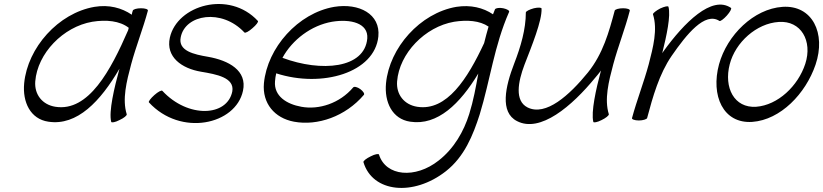

<svg xmlns="http://www.w3.org/2000/svg" viewBox="-20 -586 4086 953"><path d="M609 -19C586 -93 608 -181 631 -267C655 -356 690 -444 714 -533C716 -540 701 -545 680 -545C659 -545 641 -540 639 -533C637 -527 635 -520 634 -513C584 -547 521 -564 449 -552C269 -521 117 -349 100 -173C91 -79 131 5 220 18C363 40 479 -84 573 -245C547 -150 519 -32 532 19C534 24 552 21 573 10C595 0 611 -13 609 -19ZM255 -56C191 -66 150 -116 155 -182C166 -321 293 -453 438 -478C507 -489 574 -483 619 -448C618 -444 617 -440 616 -436C530 -238 420 -30 255 -56Z M719 -78C877 94 1150 33 1186 -135C1208 -236 1115 -286 1013 -304C943 -316 863 -333 877 -401C899 -515 1081 -545 1193 -425C1197 -420 1215 -430 1233 -446C1252 -462 1264 -478 1260 -482C1118 -636 859 -561 823 -399C802 -303 882 -246 978 -230C1055 -217 1145 -201 1133 -132C1108 -7 913 2 786 -135C782 -140 764 -130 746 -114C728 -98 716 -82 719 -78Z M1786 -115C1791 -120 1783 -133 1768 -144C1754 -154 1738 -158 1733 -152C1666 -73 1563 -40 1476 -56C1403 -69 1339 -109 1345 -182C1346 -196 1348 -209 1351 -222C1580 -148 1840 -226 1858 -405C1869 -516 1763 -572 1639 -552C1459 -521 1307 -349 1290 -173C1281 -73 1343 0 1439 18C1556 40 1695 -8 1786 -115ZM1628 -478C1719 -493 1809 -472 1803 -395C1790 -246 1575 -227 1382 -299C1431 -389 1525 -460 1628 -478Z M2437 -540C2434 -532 2430 -523 2427 -515C2378 -548 2316 -563 2245 -552C2065 -521 1913 -349 1896 -173C1887 -79 1927 5 2016 18C2152 39 2264 -72 2354 -221C2342 -154 2330 -87 2309 -20C2282 66 2234 151 2157 211C2042 302 1895 290 1861 181C1859 176 1841 179 1820 190C1799 200 1782 213 1784 219C1829 370 2032 390 2193 264C2285 192 2328 85 2361 -18C2413 -188 2433 -359 2507 -527C2510 -533 2497 -541 2478 -545C2459 -549 2441 -546 2437 -540ZM2051 -56C1987 -66 1946 -116 1951 -182C1962 -321 2089 -453 2234 -478C2298 -488 2361 -484 2405 -454C2397 -427 2390 -400 2383 -372C2301 -196 2198 -33 2051 -56Z M2590 -524C2590 -441 2565 -355 2532 -270C2488 -156 2460 -29 2546 15C2661 75 2818 -58 2935 -201C2945 -212 2954 -224 2963 -236C2938 -143 2913 -30 2925 19C2926 24 2945 21 2966 10C2987 0 3003 -13 3002 -19C2979 -93 3001 -181 3024 -267C3048 -356 3083 -444 3106 -533C3108 -540 3093 -545 3073 -545C3052 -545 3033 -540 3031 -533C3003 -428 2973 -319 2898 -226C2807 -114 2689 -7 2598 -53C2534 -86 2551 -179 2583 -264C2619 -357 2671 -484 2668 -543C2669 -549 2651 -550 2630 -545C2608 -539 2590 -530 2590 -524Z M3192 0C3220 -105 3252 -219 3314 -309C3388 -416 3479 -529 3551 -482C3555 -479 3572 -491 3588 -509C3604 -527 3613 -544 3608 -547C3513 -611 3376 -474 3273 -331C3271 -328 3269 -325 3267 -322C3289 -410 3310 -508 3298 -552C3297 -558 3279 -554 3257 -544C3236 -533 3220 -520 3221 -515C3245 -440 3222 -352 3200 -267C3176 -178 3141 -89 3117 0C3115 6 3130 12 3151 12C3171 12 3190 6 3192 0Z M3714 19C3854 9 3979 -121 4028 -265C4081 -421 4012 -562 3864 -552C3721 -542 3589 -412 3549 -267C3507 -112 3569 29 3714 19ZM3602 -267C3630 -376 3735 -470 3845 -477C3956 -485 4014 -383 3977 -269C3941 -159 3841 -64 3733 -56C3624 -49 3572 -151 3602 -267Z"/></svg>

Font: Nupuram Light Oblique
Style: Regular
Weight: 300
Designer: Santhosh Thottingal (santhosh.thottingal@gmail.com)
Foundry: SMC
Version: Version 1.000